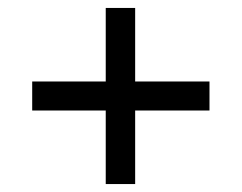

<svg xmlns="http://www.w3.org/2000/svg" viewBox="-20 -599 608 483"><path d="M246 -136H320V-321H507V-394H320V-579H246V-394H61V-321H246Z"/></svg>

Font: Noto Serif Gurmukhi ExtraBold
Style: Regular
Weight: 800
Designer: Vaibhav Singh and the Monotype Design Team
Foundry: Monotype Imaging Inc.
Version: Version 2.004